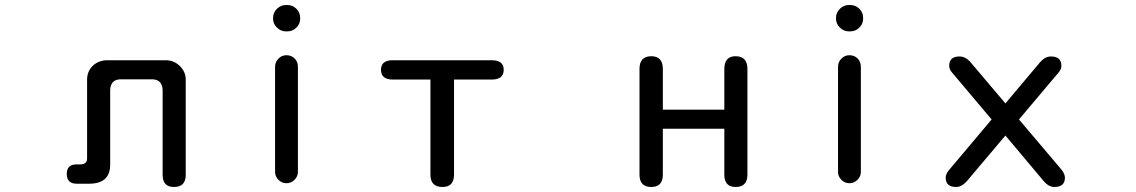

<svg xmlns="http://www.w3.org/2000/svg" viewBox="-20 -724 4526 765"><path d="M587 -408H460Q421 -407 419 -366V-68Q419 8 335 8H286Q246 8 246 -31Q246 -69 285 -69H302Q327 -70 327 -93V-407Q327 -442 353 -465Q376 -484 408 -484H640Q673 -484 696.5 -461Q720 -438 720 -407V-27Q720 21 673 21Q628 21 628 -27V-366Q626 -407 587 -408Z M1068 -649V-653Q1068 -674 1083.5 -689Q1099 -704 1119 -704H1125Q1146 -704 1161 -689Q1176 -674 1176 -653V-649Q1176 -629 1161 -614Q1146 -599 1125 -599H1119Q1099 -599 1083.5 -614Q1068 -629 1068 -649ZM1076 -458Q1076 -477 1089.5 -490.5Q1103 -504 1121 -504Q1141 -504 1154 -491Q1167 -478 1167 -458V-39Q1167 -21 1153.5 -7.5Q1140 6 1121 6Q1103 6 1089.5 -7.5Q1076 -21 1076 -39Z M1743 21Q1695 21 1695 -28V-407H1545Q1498 -407 1498 -446Q1498 -484 1545 -484H1939Q1987 -484 1987 -446Q1987 -407 1939 -407H1789V-28Q1789 21 1743 21Z M2866 -287V-449Q2866 -500 2911 -500Q2958 -500 2958 -449V-28Q2958 21 2911 21Q2866 21 2866 -28V-211H2621V-28Q2621 21 2575 21Q2528 21 2528 -28V-449Q2528 -500 2575 -500Q2621 -500 2621 -449V-287Z M3311 -649V-653Q3311 -674 3326.5 -689Q3342 -704 3362 -704H3368Q3389 -704 3404 -689Q3419 -674 3419 -653V-649Q3419 -629 3404 -614Q3389 -599 3368 -599H3362Q3342 -599 3326.5 -614Q3311 -629 3311 -649ZM3319 -458Q3319 -477 3332.5 -490.5Q3346 -504 3364 -504Q3384 -504 3397 -491Q3410 -478 3410 -458V-39Q3410 -21 3396.5 -7.5Q3383 6 3364 6Q3346 6 3332.5 -7.5Q3319 -21 3319 -39Z M3790 21Q3748 21 3748 -16Q3748 -30 3760 -45L3931 -248L3775 -433Q3762 -447 3762 -462Q3762 -499 3803 -499Q3827 -499 3847 -476L3986 -312L4124 -476Q4144 -499 4167 -499Q4209 -499 4209 -462Q4209 -447 4196 -433L4040 -248L4212 -45Q4223 -29 4223 -16Q4223 21 4181 21Q4158 21 4138 -3L3986 -184L3833 -3Q3812 21 3790 21Z"/></svg>

Font: 寒蝉全圆体
Style: Regular
Weight: 400
Designer: Warren2060
      Designed by Motoya company      

      [Varela Round]
      Joe Prince(Latin component); Avraham Cornf
Foundry: ChillType
Version: Version 3.200